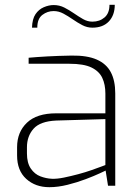

<svg xmlns="http://www.w3.org/2000/svg" viewBox="-20 -772 581 798"><path d="M185 6Q127 6 89 -28.5Q51 -63 51 -126V-160Q51 -223 92 -262Q133 -301 213 -301H418V-383Q418 -421 405 -448.5Q392 -476 360 -491.5Q328 -507 268 -507H99V-532Q132 -535 176 -537.5Q220 -540 277 -541Q342 -542 382 -524.5Q422 -507 440.5 -472Q459 -437 459 -384V0H429L419 -63Q417 -62 394.5 -51.5Q372 -41 336.5 -27.5Q301 -14 261 -4Q221 6 185 6ZM195 -29Q217 -28 246 -34Q275 -40 305 -48Q335 -56 360.5 -65Q386 -74 402 -80Q418 -86 418 -86V-277L214 -271Q147 -268 119.5 -237Q92 -206 92 -160V-134Q92 -95 108 -71.5Q124 -48 148 -39Q172 -30 195 -29ZM113 -657Q114 -693 127.5 -713Q141 -733 162 -742Q183 -751 203 -751Q227 -751 247.5 -740.5Q268 -730 287.5 -716.5Q307 -703 325.5 -692.5Q344 -682 364 -682Q394 -682 414.5 -699.5Q435 -717 435 -752H457Q457 -709 432.5 -683Q408 -657 364 -657Q342 -657 322 -667.5Q302 -678 282.5 -691.5Q263 -705 243.5 -715.5Q224 -726 203 -726Q177 -726 156 -710Q135 -694 135 -657Z"/></svg>

Font: Exo Thin ExtraLight
Style: Regular
Weight: 250
Version: Version 2.000